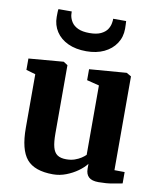

<svg xmlns="http://www.w3.org/2000/svg" viewBox="-91 -899 824 982"><g transform="rotate(10 321.0 -407.5)"><path d="M487.5 10Q452.5 10 436.8 -4.8Q421 -19.5 421 -48V-73.5Q405.5 -53 378.8 -33.8Q352 -14.5 319 -1.8Q286 11 251 11Q155 11 114.2 -37.5Q73.5 -86 73.5 -199V-477.5L25 -491.5V-550.5L204 -565.5H206L227.5 -551.5V-197Q227.5 -152 234.5 -125.8Q241.5 -99.5 258.2 -88Q275 -76.5 304 -76.5Q329 -76.5 348.2 -83.2Q367.5 -90 381.5 -99.2Q395.5 -108.5 404 -117V-477.5L340 -493.5V-550.5L530 -565.5H533.5L557.5 -551.5V-64.5L610.5 -64V-5Q592.5 -1.5 560.5 4.2Q528.5 10 487.5 10ZM309.5 -638.5Q254.5 -638.5 214.2 -657.2Q174 -676 152.2 -709.5Q130.5 -743 130.5 -785Q130.5 -795 130.8 -807Q131 -819 132.5 -826H201.5Q201.5 -822 201.8 -817Q202 -812 202.5 -806.5Q205.5 -787.5 216.5 -770.8Q227.5 -754 250 -743.5Q272.5 -733 309.5 -733Q346 -733 368.2 -743.5Q390.5 -754 401.5 -770.5Q412.5 -787 415 -806Q416 -811.5 416.5 -816.8Q417 -822 416.5 -826H484Q484.5 -819 485 -807.2Q485.5 -795.5 485.5 -786Q485.5 -743 463.2 -709.5Q441 -676 401.5 -657.2Q362 -638.5 309.5 -638.5Z"/></g></svg>

Font: Merriweather 24pt ExtraBold
Style: Regular
Weight: 800
Version: Version 2.100